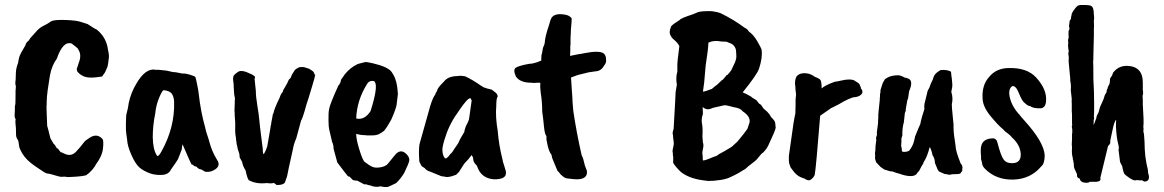

<svg xmlns="http://www.w3.org/2000/svg" viewBox="-20 -697 4687 773"><path d="M187 -612Q201 -618 245 -616.5Q289 -615 308 -608L333 -600Q364 -579 368 -579Q409 -547 415 -495Q421 -473 417 -455Q417 -449 413 -429L403 -406L391 -389Q385 -388 384 -388Q347 -382 327 -386.5Q307 -391 292 -408Q289 -414 289 -419Q290 -424 292 -428L297 -444Q310 -476 295 -498Q295 -501 285 -509Q275 -517 269.5 -521Q264 -525 250 -522Q226 -512 209 -461Q189 -435 181 -393Q169 -318 169 -308L168 -286V-277Q166 -275 170 -190Q171 -185 174 -176Q177 -165 183 -140L196 -118Q201 -115 209 -100Q214 -100 217 -93Q224 -86 223 -85Q228 -84 238 -79Q265 -65 285 -85Q292 -92 302.5 -104.5Q313 -117 318.5 -124.5Q324 -132 336 -139Q369 -164 393 -137Q398 -129 394.5 -98.5Q391 -68 366 -35Q364 -29 353 -15.5Q342 -2 330 6Q328 13 254 16Q250 16 238 14Q227 17 208.5 11Q190 5 188 5L175 2Q167 2 159 -3Q151 -8 132.5 -20.5Q114 -33 104 -41Q74 -65 61 -96Q57 -103 56 -115.5Q55 -128 52 -134Q44 -142 44.5 -160Q45 -178 42 -204Q42 -216 43 -218Q38 -223 39 -235.5Q40 -248 40 -270Q43 -276 42.5 -305.5Q42 -335 44 -350Q40 -359 43 -376L44 -406Q45 -424 53 -444Q54 -453 57 -465.5Q60 -478 83 -516Q83 -524 98 -536Q98 -540 106 -548Q114 -556 124 -568Q138 -585 155 -593Q172 -601 187 -612Z M681 -287Q680 -309 671 -320.5Q662 -332 638 -334Q631 -329 619.5 -300.5Q608 -272 605 -240Q595 -192 595 -144Q596 -95 611 -72Q613 -68 615 -69Q620 -69 631 -89Q684 -185 681 -287ZM712 -96 697 -57Q697 -55 668 -14Q659 5 634.5 7Q610 9 587 2Q556 -9 540 -24Q524 -39 508.5 -74.5Q493 -110 492 -133Q487 -166 487 -175V-199Q487 -235 490 -241Q491 -245 495 -262Q500 -304 519 -342Q556 -415 595 -417H600Q602 -416 606 -416H619Q654 -413 662 -410Q677 -406 688 -406L714 -401Q726 -402 745.5 -396Q765 -390 766.5 -387Q768 -384 772 -365Q776 -346 777.5 -337.5Q779 -329 780 -320Q788 -247 806 -184Q807 -181 808 -175Q809 -169 815 -151.5Q821 -134 824 -122Q827 -110 835 -90Q841 -75 853 -55Q875 -24 830 -7Q824 -5 809 -5Q806 -5 790 -15Q780 -15 771 -26L763 -28Q756 -35 751 -35Q749 -37 715 -116Q712 -105 712 -96Z M1056 -108 1069 -183Q1069 -189 1070.5 -192.5Q1072 -196 1072 -202Q1073 -210 1077 -228Q1077 -236 1081 -241Q1083 -257 1106 -304Q1110 -318 1119 -328Q1119 -334 1125 -342L1137 -363Q1137 -365 1144 -378Q1150 -381 1152 -388.5Q1154 -396 1164 -410Q1167 -419 1187 -427H1203L1225 -420L1240 -410Q1245 -405 1247 -396Q1249 -398 1249 -396Q1248 -387 1237 -351Q1227 -318 1223 -304.5Q1219 -291 1214 -277Q1214 -276 1206 -248.5Q1198 -221 1192 -211L1173 -141Q1162 -115 1159 -95Q1137 3 1137 7Q1137 11 1129 32Q1127 48 1094 48Q1089 43 1081 39Q1078 43 1054 40Q1011 45 981 28Q974 16 969 -10Q956 -32 955 -45L945 -63Q945 -76 940.5 -87Q936 -98 935 -109Q932 -116 932 -125Q930 -133 930 -142Q926 -161 927 -181.5Q928 -202 925 -231Q925 -248 924 -252L925 -278Q925 -297 926 -301Q922 -317 922 -329L921 -348Q921 -360 919 -371Q917 -382 921 -393Q928 -401 936 -406Q948 -416 972 -407L997 -396L1006 -389Q1008 -387 1005 -379L1010 -331Q1010 -308 1016 -272.5Q1022 -237 1024 -213.5Q1026 -190 1031.5 -148.5Q1037 -107 1038 -97Q1038 -78 1042 -76Q1051 -91 1056 -108Z M1489 -367Q1487 -372 1475.5 -371Q1464 -370 1458 -359Q1417 -294 1414 -220Q1448 -212 1472 -250Q1503 -348 1489 -367ZM1411 30 1401 28 1387 14Q1381 14 1378 9Q1367 -4 1338 -43L1323 -98Q1323 -114 1317 -126Q1307 -171 1305 -177.5Q1303 -184 1302.5 -214Q1302 -244 1305 -258Q1308 -277 1342 -352Q1351 -361 1353 -376L1369 -399Q1391 -425 1416 -437Q1416 -439 1450 -447Q1457 -448 1482 -442Q1542 -428 1557 -407L1560 -402Q1579 -375 1582 -319Q1579 -294 1577 -277Q1575 -260 1555 -215Q1540 -187 1526 -170Q1504 -154 1496 -154Q1492 -152 1479 -152H1456Q1453 -153 1443 -153Q1433 -153 1414 -158Q1414 -136 1426.5 -95.5Q1439 -55 1447 -46Q1468 -30 1480 -25Q1492 -20 1512 -23.5Q1532 -27 1541 -37L1567 -69Q1592 -103 1618 -75Q1630 -62 1627.5 -49.5Q1625 -37 1607 0Q1592 24 1575 40Q1544 56 1538 56Q1529 57 1510 53Q1500 58 1476 52Q1476 50 1470.5 49.5Q1465 49 1456 46L1458 45Q1456 45 1446 45L1418 30Z M1879 -293 1874 -302Q1862 -302 1829 -253Q1790 -200 1774 -148Q1763 -117 1761 -97Q1761 -68 1773 -59Q1778 -59 1784.5 -66Q1791 -73 1792 -76Q1799 -80 1810 -99Q1823 -118 1824 -119L1833 -138L1850 -167Q1848 -167 1856 -190Q1868 -211 1869 -222ZM1668 -51Q1665 -94 1669 -117Q1692 -201 1705 -245Q1705 -246 1712 -270Q1723 -305 1732 -316Q1732 -319 1740 -332Q1740 -341 1762 -363L1773 -375Q1791 -391 1824 -391Q1836 -393 1852 -390Q1881 -377 1918 -351L1928 -345Q1936 -343 1943 -340Q1947 -340 1960 -336L1973 -326Q1982 -320 1984 -309Q1978 -303 1978 -270Q1974 -227 1984 -169Q1988 -115 2003 -55Q2003 -50 2010.5 -28Q2018 -6 2017 0Q2017 25 1970 25Q1924 22 1906 -15Q1905 -19 1899 -31Q1887 -43 1886 -51L1884 -65Q1880 -68 1879 -73Q1867 -56 1849 -38L1828 -5L1820 3Q1819 7 1799 12.5Q1779 18 1770 14Q1765 14 1756 12L1712 -6Q1697 -10 1690 -20Q1677 -28 1677 -29Q1667 -46 1668 -51Z M2277 -544V-518L2276 -511V-490Q2276 -481 2275 -472L2310 -479Q2314 -479 2339 -484Q2364 -489 2384.5 -488.5Q2405 -488 2412.5 -480Q2420 -472 2420 -457Q2422 -445 2413 -434L2409 -428Q2401 -415 2386 -411L2351 -406L2306 -395L2279 -385Q2280 -360 2282.5 -330Q2285 -300 2285 -288L2288 -251Q2301 -163 2322 -71Q2328 -62 2335 -30L2343 -9Q2347 25 2301 25Q2293 25 2261 21Q2252 20 2235 3Q2235 1 2224 -10L2205 -56Q2203 -59 2200 -75Q2189 -86 2182 -125Q2182 -127 2180 -135V-149Q2173 -156 2170 -188Q2167 -220 2163 -248Q2163 -287 2157 -323L2155 -345V-354Q2156 -364 2155 -364H2143Q2128 -362 2118 -364Q2074 -364 2057 -389Q2045 -416 2056 -424Q2067 -432 2110 -440Q2129 -440 2159 -453Q2159 -478 2162 -481Q2165 -504 2168.5 -510.5Q2172 -517 2173 -524Q2174 -548 2190 -595Q2196 -618 2201 -626Q2214 -645 2255 -638Q2272 -635 2280 -625Q2283 -626 2280.5 -601Q2278 -576 2278 -564.5Q2278 -553 2277 -544Z M2924 -414 2940 -448Q2945 -462 2944.5 -470Q2944 -478 2944 -483Q2944 -488 2943 -495.5Q2942 -503 2936.5 -510.5Q2931 -518 2925.5 -520.5Q2920 -523 2905 -529L2883 -530Q2853 -536 2832 -525Q2832 -503 2821 -433L2815 -364L2810 -328Q2817 -328 2846 -339L2860 -351Q2864 -352 2885 -373Q2890 -375 2896 -383L2906 -395Q2909 -394 2917 -405ZM2808 -147 2810 -123Q2814 -114 2810 -97Q2806 -80 2809 -71Q2809 -54 2810 -51Q2819 -51 2837.5 -59Q2856 -67 2861 -68Q2866 -69 2874 -76Q2899 -89 2926 -106L2949 -127Q2978 -162 2989 -178L2995 -196Q3008 -224 2970 -249Q2962 -261 2937 -265H2936Q2901 -275 2895 -273L2851 -263Q2839 -257 2829.5 -257Q2820 -257 2809 -266L2810 -238Q2803 -219 2806 -201Q2810 -183 2808 -147ZM2852 31H2843Q2833 33 2804 28Q2753 20 2722 -4Q2713 -12 2701.5 -25.5Q2690 -39 2690 -44Q2690 -49 2690.5 -57Q2691 -65 2689 -73V-81Q2686 -87 2690 -102.5Q2694 -118 2692 -128Q2690 -141 2689 -156Q2686 -160 2692 -178Q2700 -313 2700 -326L2705 -356Q2700 -386 2707 -408V-430Q2706 -444 2715 -511Q2711 -523 2688 -542Q2683 -547 2678 -557.5Q2673 -568 2682 -591Q2688 -599 2717 -617Q2719 -623 2771 -640L2790 -648Q2804 -653 2846 -652Q2869 -649 2883 -643Q2934 -618 2977 -586Q2990 -580 2995 -570Q3013 -558 3028.5 -531.5Q3044 -505 3046 -498Q3051 -466 3036 -421Q3029 -398 2970 -325Q2980 -322 3004 -308Q3007 -304 3025 -294Q3027 -291 3030.5 -287Q3034 -283 3036 -280L3044 -275L3054 -260L3069 -247Q3079 -237 3085 -225Q3100 -211 3101 -202L3103 -183Q3102 -172 3073 -111Q3062 -89 3045 -77L3030 -59Q3024 -51 3007.5 -39Q2991 -27 2980 -16Q2975 -14 2964.5 -7Q2954 0 2933.5 10Q2913 20 2906 22Q2886 28 2852 31Z M3156 -69Q3175 -199 3175 -203L3180 -231Q3183 -234 3183 -276V-296L3185 -317Q3182 -338 3182 -350Q3178 -369 3186 -388Q3201 -408 3237 -400Q3250 -396 3260 -388Q3274 -383 3280 -378Q3288 -375 3288 -341Q3300 -353 3341 -368Q3347 -368 3366 -372.5Q3385 -377 3398 -377Q3411 -377 3418 -374Q3438 -362 3440 -358.5Q3442 -355 3444.5 -348Q3447 -341 3446 -341Q3455 -332 3451 -321Q3442 -308 3423 -306Q3405 -306 3355 -276L3325 -261Q3286 -234 3282 -231Q3265 -16 3260 7Q3257 16 3246 25Q3235 34 3219 22L3205 17Q3188 10 3175 -7L3163 -23L3157 -40Q3157 -46 3156 -52Z M3812 -277 3813 -258Q3813 -255 3819 -195V-183Q3819 -159 3827 -111Q3827 -90 3848 -38Q3853 -35 3855 -24L3854 -14Q3856 -9 3849 -3Q3849 4 3830 4Q3811 4 3806 6Q3801 8 3790 4Q3786 6 3766 -4Q3757 -6 3752 -22L3744 -41Q3744 -59 3734 -73Q3734 -78 3729.5 -91Q3725 -104 3723 -105Q3713 -65 3698 -43Q3698 -38 3692 -31L3682 -12Q3682 -10 3673 -1Q3667 12 3646 12Q3627 12 3600 2Q3593 1 3572 -7Q3566 -6 3553.5 -10.5Q3541 -15 3539 -15Q3536 -18 3525 -25L3508 -43Q3507 -44 3504.5 -52.5Q3502 -61 3503 -64.5Q3504 -68 3503 -75Q3502 -82 3504 -89Q3504 -109 3508 -133Q3507 -136 3507 -140Q3507 -144 3511 -155Q3510 -160 3510 -162L3515 -201Q3515 -215 3516 -221V-236Q3517 -240 3517 -247L3522 -295Q3522 -306 3523 -309V-319Q3525 -321 3525 -335L3534 -363L3541 -375Q3542 -379 3552 -384Q3568 -394 3598 -394Q3610 -392 3624 -384Q3627 -385 3638 -380Q3658 -371 3640 -329Q3636 -302 3636 -301Q3632 -293 3632 -288Q3626 -256 3626 -254Q3630 -258 3623 -242L3619 -205Q3612 -181 3613 -152L3609 -139Q3610 -134 3608 -108Q3610 -105 3610 -101L3611 -93Q3610 -90 3612 -87.5Q3614 -85 3623.5 -85.5Q3633 -86 3640 -90Q3654 -107 3659 -125.5Q3664 -144 3664 -147Q3681 -190 3685 -197Q3690 -224 3702 -259Q3700 -264 3702 -279L3715 -332Q3724 -347 3724 -350.5Q3724 -354 3736 -378Q3736 -382 3742 -394Q3749 -405 3767 -415H3770Q3792 -417 3808 -409Q3810 -405 3810 -395Q3812 -385 3814 -359V-349L3810 -327Q3818 -302 3812 -277Z M3963 -388Q3990 -421 4037 -423Q4114 -426 4151.5 -385Q4189 -344 4191.5 -304Q4194 -264 4171 -261Q4138 -260 4128 -270Q4119 -269 4105 -283Q4099 -286 4089 -306L4078 -331Q4070 -349 4058 -351Q4043 -345 4043 -321Q4047 -274 4088 -231Q4088 -231 4089.5 -228.5Q4091 -226 4104 -212Q4183 -125 4186 -72Q4186 -38 4172 -27Q4129 24 4060 26Q3991 28 3946 -17Q3934 -29 3934 -40Q3928 -59 3930 -65Q3927 -93 3930 -107Q3936 -139 3977 -140Q3992 -140 3996 -122Q4009 -71 4020.5 -55Q4032 -39 4058 -40Q4091 -42 4089.5 -77Q4088 -112 4056 -142Q4046 -154 4036.5 -160.5Q4027 -167 4024 -170Q4023 -173 4019 -176Q3999 -192 3968.5 -229Q3938 -266 3936 -298Q3932 -355 3963 -388Z M4284 -595 4286 -608Q4286 -611 4288 -617Q4292 -618 4292 -624Q4292 -630 4294 -635Q4293 -641 4302 -654.5Q4311 -668 4320 -675Q4326 -675 4328 -677H4340Q4368 -677 4373 -673Q4384 -668 4384 -637Q4385 -634 4385 -622L4384 -615V-607Q4384 -602 4384.5 -596Q4385 -590 4384 -584V-557Q4382 -493 4382 -472.5Q4382 -452 4381 -450Q4382 -445 4382 -378Q4385 -328 4385 -283V-260Q4385 -237 4384 -228L4385 -219Q4383 -217 4383 -207V-193L4394 -222Q4394 -230 4403 -245L4407 -260Q4407 -264 4415.5 -281Q4424 -298 4428 -314L4435 -326Q4435 -336 4439 -340L4440 -346Q4448 -360 4448 -364L4449 -379Q4449 -381 4451 -384Q4458 -392 4461 -404Q4486 -437 4529 -431Q4581 -424 4581 -365V-335Q4584 -320 4580 -312L4581 -295V-276L4584 -219V-198Q4584 -191 4583 -186Q4584 -183 4584 -173Q4582 -172 4584 -164.5Q4586 -157 4586 -153.5Q4586 -150 4588 -125Q4588 -66 4601 -15L4602 -8V-2Q4611 23 4599 31Q4588 38 4579 29Q4576 30 4556 28Q4545 34 4517 12Q4511 8 4506 2Q4505 0 4503 -6Q4499 -20 4498 -28Q4489 -44 4489 -48L4483 -96Q4487 -97 4481 -121Q4475 -145 4473 -186V-195Q4473 -214 4474 -214Q4467 -214 4457 -164L4450 -131V-121Q4446 -113 4441 -109L4410 19Q4412 27 4408 30.5Q4404 34 4393 35H4367Q4363 39 4355 39Q4330 39 4327 22Q4316 19 4316 10V4Q4304 -20 4303.5 -27Q4303 -34 4303 -40Q4301 -44 4301 -51Q4299 -53 4299 -62Q4294 -75 4296 -104L4295 -116Q4296 -130 4296 -137V-155L4297 -164V-175Q4297 -179 4295 -189Q4298 -194 4296 -201V-226Q4296 -245 4295 -249V-279Q4294 -293 4295 -298L4291 -334Q4293 -353 4289 -371Q4290 -375 4285.5 -415Q4281 -455 4283 -462Q4283 -469 4281.5 -477Q4280 -485 4283 -489Q4283 -490 4281 -502Q4279 -513 4281 -526Q4279 -531 4281 -542Q4284 -545 4282 -554V-571L4286 -581Q4284 -587 4284 -595Z"/></svg>

Font: Caveat Brush
Style: Regular
Weight: 400
Designer: Pablo Impallari
Foundry: Creative Lab NY
Version: Version 1.096; ttfautohint (v1.3)